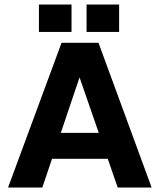

<svg xmlns="http://www.w3.org/2000/svg" viewBox="-20 -843 718 863"><path d="M369.1 -822.6V-699.5H515.4V-822.6ZM155 -822.6V-699.5H301.5V-822.6ZM169.2 -245.7V-129.1H507.6V-245.7ZM661.6 0 422.8 -650.5H256.6L16.2 0H170.2L337.6 -495.2L509.1 0Z"/></svg>

Font: Overused Grotesk Light
Style: Regular
Weight: 300
Designer: RandomMaerks
Version: Version 0.005